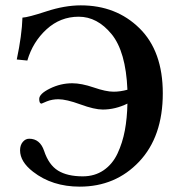

<svg xmlns="http://www.w3.org/2000/svg" viewBox="-20 -678 665 710"><path d="M451.2 -294.9Q406.2 -272.9 359.9 -272.9Q329.1 -272.9 277.1 -292Q225.1 -311 195.8 -311Q172.9 -311 153.3 -303.2L133.8 -294.9Q125 -294.9 125 -312Q125 -331.1 164.6 -350.6Q204.1 -370.1 247.1 -370.1Q281.2 -370.1 326.7 -354.5Q372.1 -338.9 399.9 -338.9Q424.8 -338.9 451.2 -346.2Q445.3 -487.3 392.6 -551.8Q339.8 -616.2 271 -616.2Q203.1 -616.2 152.1 -569.6Q101.1 -522.9 81.1 -454.1L42 -458Q61 -547.9 63 -612.8Q84 -613.8 151.6 -636Q219.2 -658.2 278.8 -658.2Q409.7 -658.2 495.8 -573.5Q582 -488.8 582 -333Q582 -172.9 494.6 -80.3Q407.2 12.2 274.9 12.2Q172.9 12.2 102.1 -43Q54.2 -80.1 54.2 -122.1Q54.2 -141.1 64.2 -153.1Q74.2 -165 87.9 -165Q127.9 -165 143.1 -120.1Q160.2 -68.4 194.6 -47.1Q229 -25.9 286.1 -25.9Q330.1 -25.9 363 -48.3Q396 -70.8 414.6 -110.4Q433.1 -149.9 441.7 -195.8Q450.2 -241.7 451.2 -294.9Z"/></svg>

Font: Linux Libertine
Style: Semibold
Weight: 600
Designer: Philipp H. Poll
Foundry: Philipp H. Poll
Version: Version 5.1.2 ; ttfautohint (v0.9)